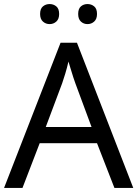

<svg xmlns="http://www.w3.org/2000/svg" viewBox="-20 -928 679 948"><path d="M545 0 459 -221H176L91 0H0L279 -717H360L638 0ZM352 -517Q349 -525 342 -546Q335 -567 328.5 -589.5Q322 -612 318 -624Q311 -593 302 -563.5Q293 -534 287 -517L206 -301H432ZM178 -859Q178 -885 192 -896.5Q206 -908 225 -908Q244 -908 258 -896.5Q272 -885 272 -859Q272 -834 258 -821.5Q244 -809 225 -809Q206 -809 192 -821.5Q178 -834 178 -859ZM366 -859Q366 -885 379.5 -896.5Q393 -908 412 -908Q431 -908 445 -896.5Q459 -885 459 -859Q459 -834 445 -821.5Q431 -809 412 -809Q393 -809 379.5 -821.5Q366 -834 366 -859Z"/></svg>

Font: Noto Sans Kaithi
Style: Regular
Weight: 400
Designer: Monotype Design Team
Foundry: Monotype Imaging Inc.
Version: Version 2.005; ttfautohint (v1.8.4.7-5d5b)